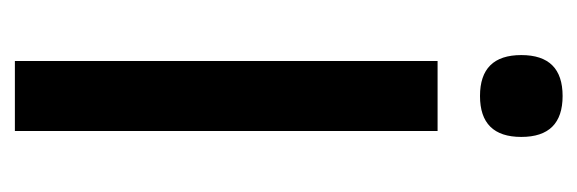

<svg xmlns="http://www.w3.org/2000/svg" viewBox="-279 -497 776 258"><g transform="rotate(90 109.0 -368.0)"><path d="M164 -680.5Q164 -625 109 -625Q54 -625 54 -680.5Q54 -736 109 -736Q164 -736 164 -680.5ZM62 -568H156V0H62Z"/></g></svg>

Font: Khand Medium
Style: Regular
Weight: 500
Designer: Devanagari: Sanchit Sawaria, Jyotish Sonowal; Latin: Satya Rajpurohit
Foundry: Indian Type Foundry
Version: Version 1.100;PS 1.0;hotconv 1.0.78;makeotf.lib2.5.61930; tt